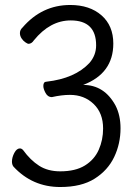

<svg xmlns="http://www.w3.org/2000/svg" viewBox="-20 -733 540 771"><path d="M222 18Q110 18 34 -64Q28 -72 28 -84Q28 -101 37.5 -119Q47 -137 60 -137Q67 -137 73 -130Q102 -90 137 -67.5Q172 -45 222 -45Q283 -45 321 -68.5Q359 -92 376.5 -131.5Q394 -171 394 -217Q394 -279 356 -315.5Q318 -352 261 -352Q228 -352 188 -343Q172 -343 163 -359.5Q154 -376 154 -388Q154 -405 167 -405Q281 -418 339 -480Q366 -511 366 -551Q366 -651 264 -651Q181 -651 116 -571Q107 -557 94 -557Q91 -557 82 -563Q73 -569 66.5 -579Q60 -589 60 -600Q60 -613 70 -622Q148 -713 262 -713Q340 -713 387.5 -671.5Q435 -630 435 -558Q435 -438 314 -392Q399 -392 444 -309Q464 -270 464 -218Q464 -156 438.5 -102.5Q413 -49 360 -15.5Q307 18 222 18Z"/></svg>

Font: LXGW WenKai Mono Lite
Style: Regular
Weight: 400
Monospace: yes
Designer: LXGW / Fontworks Inc.
Foundry: LXGW / Fontworks Inc.
Version: Version 1.520; June 14, 2025